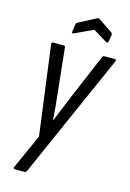

<svg xmlns="http://www.w3.org/2000/svg" viewBox="-128 -728 660 975"><g transform="rotate(15 202.5 -241.0)"><path d="M51 185Q47 185 46 182Q45 179 46 175L128 -7L66 -477Q65 -482 67.5 -484.5Q70 -487 75 -487H129Q138 -487 138 -478L163 -241Q167 -208 170 -174Q173 -140 175 -107H177Q190 -139 204 -173.5Q218 -208 232 -241L332 -478Q335 -487 343 -487H398Q403 -487 404.5 -484.5Q406 -482 404 -477L115 176Q111 185 104 185ZM163 -559Q158 -557 155 -558.5Q152 -560 153 -564L159 -606Q160 -611 162 -613Q164 -615 168 -617L258 -664Q265 -667 270 -664L344 -614Q352 -609 351 -601L345 -566Q344 -561 340.5 -559Q337 -557 333 -559L259 -604Z"/></g></svg>

Font: Sofia Sans Condensed
Style: Italic
Weight: 400
Italic angle: -9°
Designer: Botio Nikoltchev, Ani Petrova
Foundry: lettersoup
Version: Version 4.101